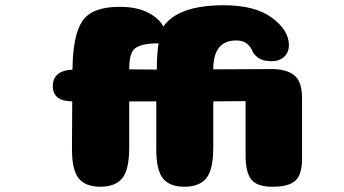

<svg xmlns="http://www.w3.org/2000/svg" viewBox="-20 -711 1310 731"><path d="M577 -446Q577 -507 584 -546Q517 -546 493 -526Q472 -509 472 -447ZM602 -610Q659 -691 832 -691Q952 -691 1016 -643Q1080 -595 1080 -539Q1080 -512 1062 -495Q1044 -478 1014 -478Q982 -478 964 -490.5Q946 -503 940.5 -517.5Q935 -532 920.5 -544.5Q906 -557 879 -557Q792 -557 792 -447L1016 -448Q1070 -448 1100 -424.5Q1130 -401 1130 -338V-107Q1130 -47 1105 -23.5Q1080 0 1017 0Q958 0 936.5 -28Q915 -56 915 -118V-326L792 -325V-150Q792 -65 765.5 -32.5Q739 0 682 0Q626 0 600.5 -31.5Q575 -63 575 -143V-325H472V-150Q472 -65 445.5 -32.5Q419 0 362 0Q306 0 280 -31.5Q254 -63 254 -143L255 -325Q181 -326 181 -383Q181 -442 256 -446Q257 -576 293.5 -630.5Q330 -685 435 -685Q501 -685 543.5 -663Q586 -641 602 -610Z"/></svg>

Font: Coiny 2.0
Style: Regular
Weight: 400
Version: Version 1.001 July 11, 2018